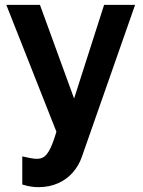

<svg xmlns="http://www.w3.org/2000/svg" viewBox="-20 -544 590 793"><path d="M72 102Q90 106 105.5 109Q121 112 132 112Q151 112 163.5 102.5Q176 93 188 68.5Q200 44 213 0L6 -524H145L286 -137L410 -524H538L318 104Q306 139 281.5 167.5Q257 196 220.5 212.5Q184 229 139 229Q123 229 107 226.5Q91 224 72 218Z"/></svg>

Font: Raleway Thin
Style: Bold
Weight: 700
Version: Version 4.026